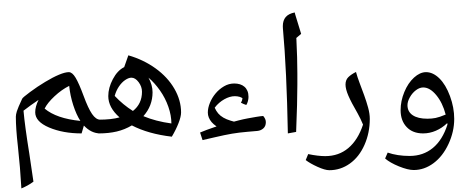

<svg xmlns="http://www.w3.org/2000/svg" viewBox="-20 -740 2590 1065"><path d="M110.4 -126Q117.7 -42.5 142.6 112.3L165.5 267.6Q136.2 289.6 98.6 305.2Q92.3 190.9 79.1 70.3Q67.9 -26.9 67.9 -92.8Q67.9 -104.5 73.5 -122.8Q79.1 -141.1 103 -192.4Q106 -199.2 146.7 -229.5Q187.5 -259.8 230.5 -285.6Q273.4 -311.5 307.4 -325.7Q341.3 -339.8 361.8 -339.8Q380.9 -339.8 399.4 -308.8Q418 -277.8 443.8 -208Q468.8 -139.6 490.5 -107.9Q512.2 -76.2 536.1 -76.2Q547.4 -76.2 547.4 -65.9V-10.7Q547.4 0 536.1 0Q486.3 0 445.3 -43.5L432.6 0Q329.6 0 252.4 -32.7Q175.3 -65.4 175.3 -117.2Q175.3 -148.9 193.8 -186Q147.5 -154.8 110.4 -126ZM363.8 -263.7Q321.8 -242.7 282.5 -206.1Q243.2 -169.4 227.5 -137.7Q293 -82.5 425.8 -69.3Q403.3 -104 386.2 -157Q369.1 -210 363.8 -263.7ZM275.9 -388.7ZM352.1 29.3ZM337.4 97.7Z M527.8 0Q519.5 0 519.5 -8.3V-69.3Q519.5 -76.2 527.8 -76.2Q598.6 -76.2 643.1 -88.9Q580.6 -143.6 580.6 -207Q580.6 -252.9 606 -301Q631.3 -349.1 668.9 -367.7L691.9 -433.1Q776.4 -408.7 843.3 -360.4Q910.2 -312 947.3 -247.8Q984.4 -183.6 984.4 -116.2Q984.4 -93.3 970.2 -56.9Q956.1 -20.5 933.1 18.1Q802.7 2.9 711.4 -44.4Q671.9 -21 627.4 -10.5Q583 0 527.8 0ZM767.6 -231Q767.6 -259.3 749 -284.2Q730.5 -309.1 709 -309.1Q693.4 -309.1 674.3 -296.1Q655.3 -283.2 639.6 -260Q624 -236.8 616.2 -208Q662.6 -158.7 717.3 -124.5Q767.6 -164.1 767.6 -231ZM930.7 -55.2Q930.7 -99.6 913.8 -147.9Q897 -196.3 867.2 -238.5Q837.4 -280.8 803.7 -309.1Q826.2 -268.1 826.2 -228Q826.2 -152.8 775.4 -95.7Q843.8 -66.9 930.7 -55.2ZM707.5 -481.9ZM751.5 29.3ZM751.5 71.3Z M1089.8 -4.9Q1124.5 -19.5 1168 -34.2L1181.2 -38.6Q1179.7 -39.6 1178.2 -41Q1164.1 -50.8 1153.8 -62.7Q1143.6 -74.7 1138.2 -88.1Q1132.8 -101.6 1132.8 -115.7Q1132.8 -141.1 1144.3 -169.4Q1155.8 -197.8 1175.8 -221.7Q1195.8 -245.6 1222.4 -261.2Q1249 -276.9 1279.3 -276.9Q1296.4 -276.9 1310.8 -272.5Q1325.2 -268.1 1335.9 -258.8Q1346.7 -249.5 1352.5 -235.6Q1358.4 -221.7 1358.4 -202.6Q1358.4 -191.4 1355.2 -179.2Q1352.1 -167 1346.2 -157.7Q1336.9 -160.6 1330.8 -163.3Q1324.7 -166 1316.4 -170.4Q1322.8 -179.2 1324.7 -192.9V-195.3Q1320.8 -198.7 1310.1 -202.6Q1296.4 -206.5 1283.2 -206.5Q1268.1 -206.5 1253.7 -202.1Q1239.3 -197.8 1224.4 -189.5Q1209.5 -181.2 1195.8 -169.4Q1182.1 -157.7 1170.9 -142.6Q1178.7 -124.5 1190.4 -110.8Q1202.1 -97.2 1219.2 -87.4Q1236.3 -77.6 1258.8 -70.8Q1268.1 -67.9 1277.8 -65.4Q1290 -68.8 1304.2 -72.3Q1328.6 -78.6 1353.8 -83.3Q1378.9 -87.9 1401.9 -91.8Q1424.8 -95.7 1439.9 -96.7Q1454.6 -80.1 1454.6 -62.5Q1454.6 -40 1440.7 -27.8Q1426.8 -15.6 1407.7 -13.7Q1377 -11.2 1353 -9Q1329.1 -6.8 1308.1 -4.4Q1287.1 -2 1267.1 1.5Q1247.1 4.9 1223.6 9.8Q1200.2 14.6 1171.1 21.5Q1142.1 28.3 1103.5 37.1ZM1272.5 85.9ZM1241.2 -325.7Z M1629.4 -333V-270.5Q1629.4 -173.8 1622.6 -8.3L1576.7 0Q1570.3 -350.6 1549.3 -582L1548.8 -594.7Q1548.8 -626.5 1564.7 -645.3Q1580.6 -664.1 1614.7 -670.9Q1616.2 -664.6 1617.7 -659.2Q1619.1 -653.8 1650.4 -552.2L1623.5 -529.3L1624 -524.4Q1629.4 -417 1629.4 -333ZM1594.2 -719.7ZM1603.5 51.8Z M1806.6 204.1Q1782.7 204.1 1741.2 185.3Q1699.7 166.5 1675.8 147.9L1689.5 114.7Q1744.1 126 1783.7 126Q1858.9 126 1912.1 81.3Q1965.3 36.6 1993.7 -48.8Q1980.5 -81.1 1963.4 -111.8Q1928.2 -172.4 1912.4 -209.2Q1896.5 -246.1 1896.5 -271Q1896.5 -296.4 1911.9 -311.8Q1927.2 -327.1 1954.6 -340.8Q1961.9 -313.5 1974.6 -280Q1987.3 -246.6 2000 -211.7Q2012.7 -176.8 2022 -142.8Q2031.2 -108.9 2031.2 -80.6Q2031.2 -2.9 2001.7 63.7Q1972.2 130.4 1920.7 167.2Q1869.1 204.1 1806.6 204.1ZM1891.6 -389.6ZM1809.6 252.9Z M2274.9 203.1Q2242.7 203.1 2192.9 182.9Q2143.1 162.6 2116.2 139.2L2130.4 106.4Q2184.1 125 2252 125Q2327.1 125 2380.9 80.8Q2434.6 36.6 2461.9 -48.8L2460.9 -57.1L2459 -55.7Q2432.1 -29.8 2397.7 -14.9Q2363.3 0 2326.7 0Q2269 0 2235.6 -35.4Q2202.1 -70.8 2202.1 -128.9Q2202.1 -179.7 2222.7 -229.5Q2243.2 -279.3 2276.4 -309.6Q2309.6 -339.8 2343.3 -339.8Q2381.8 -339.8 2417.2 -305.2Q2452.6 -270.5 2476.1 -206.8Q2499.5 -143.1 2499.5 -80.6Q2499.5 -9.8 2467.8 58.6Q2436 127 2384.8 165Q2333.5 203.1 2274.9 203.1ZM2327.6 -254.9Q2307.1 -254.9 2286.9 -239.5Q2266.6 -224.1 2253.4 -200.4Q2240.2 -176.8 2240.2 -156.7Q2240.2 -120.6 2269 -101.1Q2297.9 -81.5 2350.6 -81.5Q2375.5 -81.5 2396.2 -85.7Q2417 -89.8 2452.1 -104.5Q2435.1 -169.9 2399.9 -212.4Q2364.7 -254.9 2327.6 -254.9ZM2338.4 -388.7ZM2275.4 252ZM2333 -573.2Z"/></svg>

Font: Noto Naskh Arabic
Style: Regular
Weight: 400
Designer: Monotype Design team
Foundry: Monotype Imaging Inc.
Version: Version 1.01